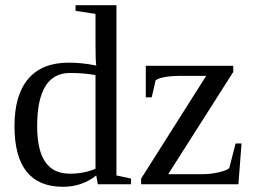

<svg xmlns="http://www.w3.org/2000/svg" viewBox="-20 -714 984 744"><path d="M353 -34.2Q297.9 9.8 224.1 9.8Q36.1 9.8 36.1 -225.1Q36.1 -345.7 89.4 -408.4Q142.6 -471.2 246.1 -471.2Q298.8 -471.2 353 -460Q350.1 -476.1 350.1 -541V-660.2L272.9 -671.9V-693.8H431.2V-34.2L487.8 -22V0H358.9ZM124 -225.1Q124 -132.3 155.3 -86.7Q186.5 -41 251 -41Q306.2 -41 350.1 -60.1V-422.9Q306.6 -431.2 251 -431.2Q124 -431.2 124 -225.1ZM526.9 0V-22L778.8 -419.9H670.9Q643.6 -419.9 618.2 -415.3Q592.8 -410.6 583 -402.8L567.9 -336.9H544.9V-459H883.8V-435.1L631.8 -39.1H766.1Q793.9 -39.1 824.7 -45.7Q855.5 -52.2 868.2 -62L893.1 -158.2H916L903.8 0Z"/></svg>

Font: Tinos
Style: Regular
Weight: 400
Designer: Steve Matteson
Foundry: Monotype Imaging Inc.
Version: Version 1.23